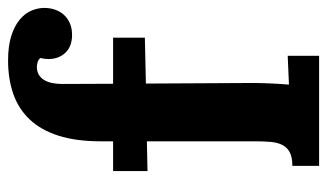

<svg xmlns="http://www.w3.org/2000/svg" viewBox="-184 -610 795 466"><g transform="rotate(-90 213.0 -377.5)"><path d="M242.7 -420.4 244.1 -162.6Q244.1 -155.3 243.9 -144.8Q243.7 -134.3 243.2 -122.1Q242.7 -109.9 241.9 -97.2Q241.2 -84.5 240.2 -73.2L310.1 -76.2V0H43V-64.9Q64 -64.9 75.9 -71.3Q87.9 -77.6 93.8 -89.4Q99.6 -101.1 101.1 -117.4Q102.5 -133.8 102.5 -153.8V-418L30.3 -416.5V-500H102.5V-529.3Q102.5 -589.8 116.2 -632.6Q129.9 -675.3 155.5 -702.4Q181.2 -729.5 217.5 -742.2Q253.9 -754.9 298.8 -754.9Q334 -754.9 358.4 -747.1Q382.8 -739.3 397.9 -726.6Q413.1 -713.9 419.7 -698.2Q426.3 -682.6 426.3 -667Q426.3 -653.3 422.1 -641.1Q418 -628.9 409.7 -619.6Q401.4 -610.4 389.2 -605Q377 -599.6 360.8 -599.6Q333 -599.6 317.6 -615.7Q302.2 -631.8 302.2 -657.2Q302.2 -665.5 304.7 -676.8Q299.8 -682.1 293 -683.6Q286.1 -685.1 282.2 -685.1Q269.5 -684.6 261.7 -678.7Q253.9 -672.9 249.5 -664.1Q245.1 -655.3 243.4 -644.5Q241.7 -633.8 241.7 -623L242.2 -500H354V-422.9Z"/></g></svg>

Font: DimaBanoo
Style: Bold
Weight: 800
Designer: R.Balvardi
Foundry: R.Balvardi
Version: Version 1.0.0-alpha3